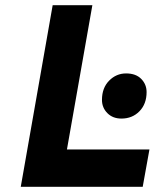

<svg xmlns="http://www.w3.org/2000/svg" viewBox="-20 -720 596 740"><path d="M60 0 183 -700H336L238 -144H556L530 0ZM448 -263Q414.5 -263 393.8 -284Q373 -305 373 -335Q373 -381 400.5 -409Q428 -437 466 -437Q503.5 -437 524.2 -416Q545 -395 545 -365Q545 -319.5 517.5 -291.2Q490 -263 448 -263Z"/></svg>

Font: Overpass Black
Style: Italic
Weight: 900
Italic angle: -10°
Designer: Delve Withrington, Dave Bailey, Thomas Jockin
Foundry: Delve Fonts LLC
Version: Version 4.000